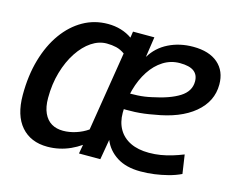

<svg xmlns="http://www.w3.org/2000/svg" viewBox="-83 -669 978 799"><g transform="rotate(15 406.0 -269.5)"><path d="M178 10Q106 10 65 -37Q24 -84 24 -172Q24 -256 44 -325Q64 -394 100 -444Q136 -494 184.5 -521.5Q233 -549 291 -549Q321 -549 347.5 -541Q374 -533 395 -518L399 -545H491L478 -457Q505 -502 552.5 -525.5Q600 -549 658 -549Q727 -549 765 -516Q803 -483 803 -425Q803 -352 742.5 -301.5Q682 -251 573 -234Q533 -226 493 -224Q453 -222 420 -225L425 -293Q455 -292 485.5 -293.5Q516 -295 546 -302Q620 -317 661 -343Q702 -369 702 -411Q702 -440 682.5 -454.5Q663 -469 622 -469Q583 -469 550.5 -448.5Q518 -428 494.5 -392Q471 -356 458 -309Q445 -262 445 -208Q445 -167 462.5 -137Q480 -107 513 -91Q546 -75 593 -75Q619 -75 643 -79Q667 -83 690.5 -90Q714 -97 739 -107L751 -26Q726 -14 697 -6.5Q668 1 638.5 5Q609 9 579 9Q517 9 477 -16.5Q437 -42 420 -84L405 3H313L320 -36Q300 -22 277 -11.5Q254 -1 229 4.5Q204 10 178 10ZM224 -71Q251 -71 279 -80Q307 -89 330 -105L385 -447Q367 -460 348 -464.5Q329 -469 307 -469Q273 -469 241.5 -448Q210 -427 184.5 -388.5Q159 -350 144 -298.5Q129 -247 129 -187Q129 -148 141 -122Q153 -96 174 -83.5Q195 -71 224 -71Z"/></g></svg>

Font: Georama ExtraCondensed Thin Medium
Style: Italic
Weight: 500
Italic angle: -9°
Version: Version 1.001